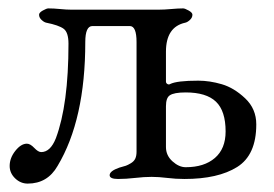

<svg xmlns="http://www.w3.org/2000/svg" viewBox="-20 -423 653 457"><path d="M375 -300V-229Q375 -225 378.5 -223Q382 -221 385 -223Q401 -231 452 -231Q479 -231 508 -222.5Q537 -214 563.5 -189Q590 -164 590 -127Q590 -54 544.5 -25.5Q499 3 419 3Q398 3 378 0.5Q358 -2 341 -2Q323 -2 301.5 0.5Q280 3 261 3Q241 3 241 -6Q241 -16 264 -24Q275 -27 279.5 -28.5Q284 -30 291.5 -34.5Q299 -39 302 -45.5Q305 -52 305 -62V-323Q305 -361 289 -361H200Q183 -361 183 -323Q183 -138 117 -28Q93 14 46 14Q29 14 16 1.5Q3 -11 3 -28Q3 -47 16.5 -64Q30 -81 44 -81Q52 -81 61.5 -71Q71 -61 78 -61Q100 -61 113 -94Q143 -174 143 -319Q143 -346 131.5 -354.5Q120 -363 90 -369Q85 -370 79 -375.5Q73 -381 73 -388Q73 -393 82 -398Q91 -403 95 -403Q108 -403 123 -401.5Q138 -400 149 -400H358Q371 -400 387.5 -401.5Q404 -403 416 -403Q420 -403 429 -398Q438 -393 438 -388Q438 -381 432 -375.5Q426 -370 421 -369Q375 -359 375 -300ZM384 -196Q375 -190 375 -170V-73Q375 -53 390.5 -39Q406 -25 422 -25Q466 -25 491.5 -47Q517 -69 517 -110Q517 -159 494 -181Q471 -203 422 -203Q394 -203 384 -196Z"/></svg>

Font: EB Garamond 08
Style: Regular
Weight: 400
Version: Version 0.016 ; ttfautohint (v1.5)